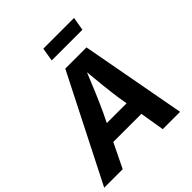

<svg xmlns="http://www.w3.org/2000/svg" viewBox="-262 -1085 1250 1250"><g transform="rotate(-45 363.0 -460.0)"><path d="M-21.5 0 347.7 -727.5H543L677.2 0H517.6L489.7 -168.9H231L148.9 0ZM288.1 -285.6H470.2L459.5 -351.1Q451.7 -404.8 444.6 -470.2Q437.5 -535.6 430.7 -610.8Q400.9 -537.1 373.3 -471.9Q345.7 -406.7 319.8 -351.1ZM621.1 -920.4 605.5 -827.6H322.8L338.4 -920.4Z"/></g></svg>

Font: Inter
Style: Bold Italic
Weight: 700
Italic angle: -9.39999°
Designer: Rasmus Andersson
Foundry: rsms
Version: Version 4.001;git-9221beed3